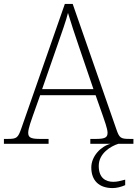

<svg xmlns="http://www.w3.org/2000/svg" viewBox="-23 -734 701 980"><path d="M-3 0H225V-25H178C130 -25 121 -35 121 -57C121 -78 139 -127 145 -144L182 -248H465L502 -143C508 -125 526 -77 526 -57C526 -35 517 -25 470 -25H438V0H541C491 13 443 64 443 121C443 187 482 226 552 226C572 226 596 220 616 211V183C589 190 575 194 555 194C517 194 481 175 481 113C481 48 543 12 581 0H658V-25H638C593 -25 586 -30 571 -74L348 -714H308L86 -79C69 -31 63 -25 18 -25H-3ZM192 -279 271 -506C288 -555 316 -633 324 -668C337 -624 361 -551 380 -496L454 -279Z"/></svg>

Font: Noto Serif Gurmukhi ExtraLight
Style: Regular
Weight: 200
Designer: Vaibhav Singh and the Monotype Design Team
Foundry: Monotype Imaging Inc.
Version: Version 2.004